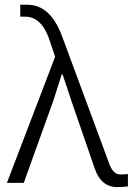

<svg xmlns="http://www.w3.org/2000/svg" viewBox="-20 -763 554 801"><path d="M8.8 0 210 -526.4 191.4 -581.1Q158.2 -693.4 85.9 -693.4H64.5V-743.2H94.7Q191.4 -743.2 240.2 -608.4L436.5 -78.1Q452.1 -35.2 482.4 -35.2Q505.9 -35.2 513.7 -37.1V14.6Q487.3 17.6 469.7 17.6Q401.4 17.6 375 -60.5L277.3 -343.8Q274.4 -353.5 262.2 -389.6Q250 -425.8 241.2 -452.1H237.3Q215.8 -382.8 203.1 -344.7L79.1 0Z"/></svg>

Font: Gothic A1 Light
Style: Regular
Weight: 300
Version: Version 2.50